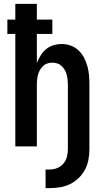

<svg xmlns="http://www.w3.org/2000/svg" viewBox="-20 -755 540 990"><path d="M215 215V119H236Q256 119 275 111.5Q294 104 307 88.5Q320 73 325 53.5Q330 34 330 13V-320Q330 -333 328.5 -346Q327 -359 323.5 -371.5Q320 -384 313.5 -395Q307 -406 297.5 -415Q288 -424 275.5 -428Q263 -432 250 -432Q237 -432 224.5 -428Q212 -424 202.5 -415Q193 -406 186.5 -395Q180 -384 176.5 -371.5Q173 -359 171.5 -346Q170 -333 170 -320V0H59V-580H18V-654H59V-735H170V-654H250V-580H170V-430Q178 -450 189.5 -469Q201 -488 217.5 -501.5Q234 -515 255 -521.5Q276 -528 298 -528Q322 -528 344.5 -520Q367 -512 384.5 -495.5Q402 -479 413 -458Q424 -437 430.5 -414Q437 -391 439 -367.5Q441 -344 441 -320V13Q441 41 436 68Q431 95 418.5 119Q406 143 386 162.5Q366 182 341.5 194Q317 206 290 210.5Q263 215 236 215Z"/></svg>

Font: Iosevka
Style: Bold
Weight: 700
Monospace: yes
Designer: Belleve Invis
Foundry: Belleve Invis
Version: Version 32.5.0; ttfautohint (v1.8.4)